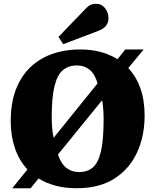

<svg xmlns="http://www.w3.org/2000/svg" viewBox="-20 -987 826 1021"><path d="M45 14 126 -86Q82 -133 59.5 -198.5Q37 -264 37 -343Q37 -467 83 -552Q129 -637 212.5 -680.5Q296 -724 407 -724Q522 -724 605 -672L646 -724H744L662 -625Q704 -581 726.5 -517.5Q749 -454 749 -372Q749 -263 708.5 -175.5Q668 -88 588 -37Q508 14 387 14Q326 14 275.5 0.5Q225 -13 185 -38L143 14ZM265 -254 499 -544Q483 -596 455 -617.5Q427 -639 389 -639Q345 -639 315 -614.5Q285 -590 270 -529.5Q255 -469 255 -364Q255 -302 265 -254ZM401 -72Q444 -72 473 -96Q502 -120 516.5 -181Q531 -242 531 -352Q531 -412 523 -454L288 -165Q306 -114 334.5 -93Q363 -72 401 -72ZM316 -752 291 -791 436 -941Q451 -957 463.5 -962Q476 -967 488 -967Q521 -967 539 -943Q557 -919 557 -890Q557 -868 544 -850.5Q531 -833 498 -821Z"/></svg>

Font: Literata 36pt ExtraBold
Style: Regular
Weight: 800
Designer: Latin by Veronika Burian and Jose Scaglione. Greek by Irene Vlachou. Cyrillic by Vera Evstafieva.
Foundry: TypeTogether
Version: Version 3.002